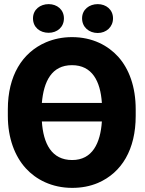

<svg xmlns="http://www.w3.org/2000/svg" viewBox="-20 -901 702 931"><path d="M18 -339C18 -231 52 -143 105 -85C154 -31 231 10 330 10C376 10 417 2 455 -14C571 -64 638 -177 638 -339V-371C638 -480 606 -567 553 -626C504 -680 429 -721 329 -721C283 -721 241 -712 203 -696C87 -646 18 -533 18 -371ZM140 -812C140 -768 174 -742 216 -742C257 -742 290 -769 290 -812C290 -854 257 -881 216 -881C175 -881 140 -855 140 -812ZM183 -312H474C467 -207 428 -125 330 -125C230 -125 190 -205 183 -312ZM183 -402C192 -507 231 -585 329 -585C427 -585 467 -507 474 -402ZM378 -812C378 -769 412 -741 454 -741C495 -741 528 -770 528 -812C528 -854 495 -881 454 -881C413 -881 378 -855 378 -812Z"/></svg>

Font: Asimov Pro
Style: Blk
Weight: 900
Designer: Google
Version: Version 2.000980; 2014